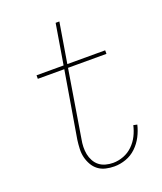

<svg xmlns="http://www.w3.org/2000/svg" viewBox="-138 -824 775 920"><g transform="rotate(-20 250.0 -363.5)"><path d="M286 8Q264 8 242.5 3Q221 -2 204.5 -14.5Q188 -27 177.5 -45.5Q167 -64 162 -84.5Q157 -105 158 -128Q159 -151 162 -173L219 -512H84V-530H222L256 -735H275L241 -530H434V-512H238L182 -170Q178 -150 177.5 -130.5Q177 -111 180.5 -93Q184 -75 193 -58.5Q202 -42 216 -31Q230 -20 248.5 -15Q267 -10 286 -10Q313 -10 339.5 -20Q366 -30 386.5 -50Q407 -70 419.5 -95Q432 -120 438 -147L457 -143Q450 -113 435.5 -85Q421 -57 398 -35Q375 -13 345.5 -2.5Q316 8 286 8Z"/></g></svg>

Font: Iosevka Slab Thin
Style: Italic
Weight: 100
Italic angle: -9°
Monospace: yes
Designer: Belleve Invis
Foundry: Belleve Invis
Version: Version 11.1.1; ttfautohint (v1.8.3)